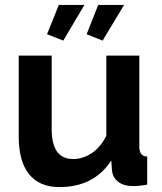

<svg xmlns="http://www.w3.org/2000/svg" viewBox="-20 -750 658 780"><path d="M221 10Q140 10 98 -42.5Q56 -95 56 -196V-524H190V-225Q190 -104 277 -104Q317 -104 353 -128Q389 -152 412 -199V-524H546V-154Q546 -115 578 -114V0Q546 6 520 6Q484 6 461.5 -10.5Q439 -27 435 -56L432 -98Q362 10 221 10ZM323 -730 237 -585 171 -611 219 -730ZM484 -730 397 -585 332 -611 379 -730Z"/></svg>

Font: Raleway
Style: Bold
Weight: 700
Designer: Matt McInerney, Pablo Impallari, Rodrigo Fuenzalida
Foundry: Matt McInerney, Pablo Impallari, Rodrigo Fuenzalida
Version: Version 3.000